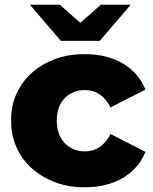

<svg xmlns="http://www.w3.org/2000/svg" viewBox="-20 -779 643 808"><path d="M27 -272Q26 -332 49 -383.5Q72 -435 114 -472.5Q156 -510 213.5 -531Q271 -552 338 -551Q431 -551 497.5 -511.5Q564 -472 592 -402L445 -327Q408 -400 337 -400Q286 -400 252.5 -366Q219 -332 219 -272Q219 -211 252.5 -176.5Q286 -142 337 -142Q408 -142 445 -215L592 -140Q564 -70 497.5 -30.5Q431 9 338 9Q271 10 213.5 -11.5Q156 -33 114 -70.5Q72 -108 49 -160Q26 -212 27 -272ZM530 -759 400 -607H236L106 -759H232L318 -683L404 -759Z"/></svg>

Font: CMG Sans ExtraBold
Style: Regular
Weight: 800
Designer: Julieta Ulanovsky
Foundry: Julieta Ulanovsky
Version: Version 7.200